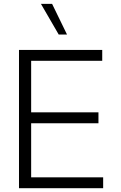

<svg xmlns="http://www.w3.org/2000/svg" viewBox="-20 -997 642 1017"><path d="M335 -814H291L196.8 -976.6H255.9ZM80.6 0V-732.4H521.5V-674.8H145V-401.9H501.5V-344.2H145V-57.6H526.4V0Z"/></svg>

Font: Kumbh Sans Light
Style: Regular
Weight: 300
Version: Version 1.004